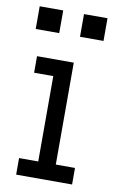

<svg xmlns="http://www.w3.org/2000/svg" viewBox="-83 -762 496 809"><g transform="rotate(10 165.0 -358.0)"><path d="M20 -618.7V-715.8H120.6V-618.7ZM209.5 -618.7V-715.8H310.1V-618.7ZM45.4 0V-70.8H127.4V-436H45.4V-506.8H202.6V-70.8H284.7V0Z"/></g></svg>

Font: Kay Pho Du Medium
Style: Regular
Weight: 500
Designer: Victor Gaultney, Khu Oo Reh
Foundry: SIL International
Version: Version 3.000